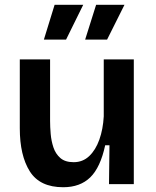

<svg xmlns="http://www.w3.org/2000/svg" viewBox="-20 -772 652 805"><path d="M245 13Q147 13 105 -53.5Q63 -120 63 -234V-523H190V-265Q190 -240 192.5 -210.5Q195 -181 204 -154Q213 -127 233 -109.5Q253 -92 289 -92Q327 -92 354 -117.5Q381 -143 396.5 -186.5Q412 -230 415 -284V-523H541V0H437L439 -163H421Q401 -70 358.5 -28.5Q316 13 245 13ZM257 -606H164L209 -752H329ZM429 -606H337L383 -752H502Z"/></svg>

Font: Bricolage Grotesque 10pt SemiBold
Style: Regular
Weight: 600
Designer: Mathieu Triay
Foundry: Atelier Triay
Version: Version 1.000; ttfautohint (v1.8.4.7-5d5b);gftools[0.9.29]